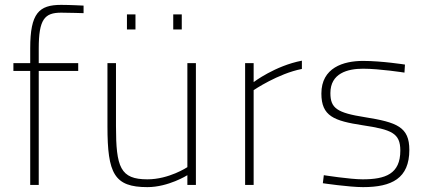

<svg xmlns="http://www.w3.org/2000/svg" viewBox="-20 -759 1762 788"><path d="M139 -468H301V-500H139V-560C139 -680 163 -707 231 -707C259 -707 323 -705 323 -705V-736C323 -736 266 -739 231 -739C140 -739 104 -705 104 -561V-500H35V-468H104V0H139Z M749 -500V-73C749 -73 674 -23 585 -23C474 -23 456 -72 456 -242V-500H421V-240C421 -46 449 9 585 9C671 9 749 -40 749 -40V0H784V-500ZM501 -638H536V-700H501ZM691 -638H726V-700H691Z M986 0H1021V-389C1021 -389 1121 -457 1219 -476V-510C1109 -489 1021 -422 1021 -422V-500H986Z M1642 -494C1642 -494 1547 -509 1470 -509C1389 -509 1299 -481 1299 -375C1299 -282 1351 -263 1468 -245C1587 -227 1623 -213 1623 -141C1623 -45 1562 -23 1468 -23C1417 -23 1309 -40 1309 -40L1305 -7C1305 -7 1413 9 1470 9C1588 9 1660 -27 1660 -144C1660 -238 1609 -257 1478 -278C1363 -296 1336 -315 1336 -377C1336 -458 1406 -477 1470 -477C1538 -477 1640 -461 1640 -461Z"/></svg>

Font: TitilliumText22L
Style: 1 wt
Weight: 100
Designer: Campivisivi
Foundry: Campivisivi
Version: 1.000